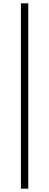

<svg xmlns="http://www.w3.org/2000/svg" viewBox="-20 -851 294 1148"><path d="M105 277V-831H149V277Z"/></svg>

Font: Noto Sans SC Thin Light
Style: Regular
Weight: 300
Version: Version 2.004-H2;hotconv 1.0.118;makeotfexe 2.5.65603